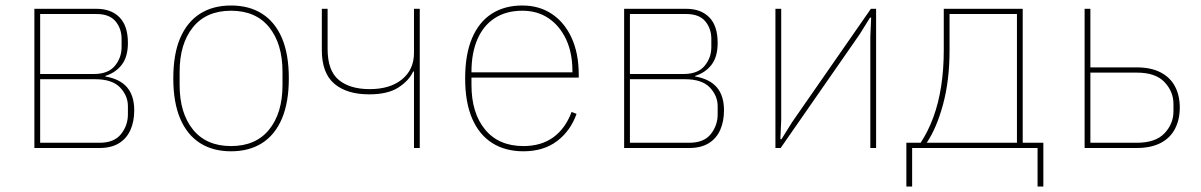

<svg xmlns="http://www.w3.org/2000/svg" viewBox="-20 -538 4367 698"><path d="M105 0V-506H331Q384 -506 414.5 -475Q445 -444 445 -382Q445 -332 423 -303Q401 -274 363 -262V-260Q416 -251 442 -220.5Q468 -190 468 -137Q468 -96 454 -65Q440 -34 412 -17Q384 0 342 0ZM126 -19H342Q395 -19 420 -50.5Q445 -82 445 -122V-152Q445 -190 416.5 -220Q388 -250 326 -250H126ZM126 -269H321Q373 -269 397.5 -298.5Q422 -328 422 -367V-397Q422 -434 400 -460.5Q378 -487 331 -487H126Z M820 12Q754 12 707 -18Q660 -48 635 -107Q610 -166 610 -253Q610 -341 635 -399.5Q660 -458 707 -488Q754 -518 820 -518Q886 -518 933 -488Q980 -458 1005 -399.5Q1030 -341 1030 -253Q1030 -166 1005 -107Q980 -48 933 -18Q886 12 820 12ZM820 -7Q910 -7 958.5 -67Q1007 -127 1007 -229V-277Q1007 -379 958.5 -439Q910 -499 820 -499Q730 -499 681.5 -439Q633 -379 633 -277V-229Q633 -127 681.5 -67Q730 -7 820 -7Z M1485 0V-278H1482Q1467 -245 1428.5 -220Q1390 -195 1322 -195Q1241 -195 1195.5 -233.5Q1150 -272 1150 -356V-506H1171V-360Q1171 -281 1211.5 -247.5Q1252 -214 1324 -214Q1398 -214 1441.5 -249.5Q1485 -285 1485 -346V-506H1506V0Z M1883 12Q1817 12 1769.5 -18Q1722 -48 1696.5 -107Q1671 -166 1671 -253Q1671 -340 1696 -399Q1721 -458 1767.5 -488Q1814 -518 1879 -518Q1940 -518 1986 -487.5Q2032 -457 2058 -400.5Q2084 -344 2084 -266V-256H1694V-229Q1694 -127 1743.5 -67Q1793 -7 1883 -7Q1947 -7 1991 -38.5Q2035 -70 2058 -131L2076 -124Q2054 -62 2005 -25Q1956 12 1883 12ZM1879 -499Q1820 -499 1778.5 -472Q1737 -445 1715.5 -395Q1694 -345 1694 -277V-275H2061V-279Q2061 -346 2038 -395Q2015 -444 1974.5 -471.5Q1934 -499 1879 -499Z M2249 0V-506H2475Q2528 -506 2558.5 -475Q2589 -444 2589 -382Q2589 -332 2567 -303Q2545 -274 2507 -262V-260Q2560 -251 2586 -220.5Q2612 -190 2612 -137Q2612 -96 2598 -65Q2584 -34 2556 -17Q2528 0 2486 0ZM2270 -19H2486Q2539 -19 2564 -50.5Q2589 -82 2589 -122V-152Q2589 -190 2560.5 -220Q2532 -250 2470 -250H2270ZM2270 -269H2465Q2517 -269 2541.5 -298.5Q2566 -328 2566 -367V-397Q2566 -434 2544 -460.5Q2522 -487 2475 -487H2270Z M2799 0V-506H2820V-101L2817 -32H2821L2859 -93L3146 -506H3165V0H3144V-405L3147 -474H3143L3105 -413L2818 0Z M3275 140V-19H3327Q3354 -60 3373 -111.5Q3392 -163 3401.5 -224.5Q3411 -286 3411 -355V-506H3698V-19H3773V140H3752V0H3296V140ZM3349 -19H3677V-487H3432V-355Q3432 -246 3408.5 -159Q3385 -72 3349 -19Z M3923 0V-506H3944V-293H4113Q4164 -293 4199 -275Q4234 -257 4251.5 -224Q4269 -191 4269 -147Q4269 -103 4251.5 -69.5Q4234 -36 4199 -18Q4164 0 4113 0ZM3944 -19H4113Q4181 -19 4213.5 -53.5Q4246 -88 4246 -133V-160Q4246 -205 4213.5 -239.5Q4181 -274 4113 -274H3944Z"/></svg>

Font: IBM Plex Sans Thin
Style: Regular
Weight: 250
Designer: Mike Abbink, Paul van der Laan, Pieter van Rosmalen
Foundry: Bold Monday
Version: Version 3.201